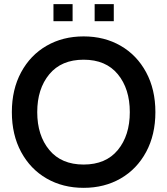

<svg xmlns="http://www.w3.org/2000/svg" viewBox="-20 -889 804 923"><path d="M37 -350Q37 -459 81.5 -541.5Q126 -624 204 -669Q282 -714 382 -714Q482 -714 560 -669Q638 -624 682.5 -541.5Q727 -459 727 -350Q727 -241 682.5 -158.5Q638 -76 560 -31Q482 14 382 14Q282 14 204 -31Q126 -76 81.5 -158.5Q37 -241 37 -350ZM604 -350Q604 -462 546.5 -532Q489 -602 382 -602Q275 -602 217 -532Q159 -462 159 -350Q159 -238 217 -168Q275 -98 382 -98Q489 -98 546.5 -168Q604 -238 604 -350ZM237 -869H329V-787H237ZM435 -869H527V-787H435Z"/></svg>

Font: Cabin SemiBold
Style: Regular
Weight: 600
Designer: Pablo Impallari
Foundry: Pablo Impallari. http://www.impallari.com Igino Marini. http://www.ikern.com
Version: Version 2.001